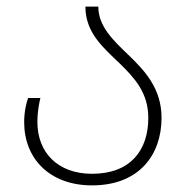

<svg xmlns="http://www.w3.org/2000/svg" viewBox="-20 -550 566 580"><path d="M258 10C401 10 468 -83 468 -194C468 -283 417 -337 367 -385C321 -429 277 -471 277 -530H238C238 -451 292 -406 342 -358C386 -315 428 -270 428 -194C428 -97 375 -25 258 -25C154 -25 93 -90 93 -181C93 -216 99 -241 102 -254H65C60 -241 53 -214 53 -181C53 -71 130 10 258 10Z"/></svg>

Font: Noto Sans Georgian ExtraLight
Style: Regular
Weight: 200
Designer: Monotype Design Team, Akaki Razmadze
Foundry: Google LLC
Version: Version 2.005